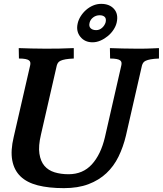

<svg xmlns="http://www.w3.org/2000/svg" viewBox="-20 -962 843 994"><path d="M311 12Q232 12 175.5 -2.5Q119 -17 86 -49Q53 -81 43.5 -131.5Q34 -182 51 -253L136 -623Q138 -631 137 -638Q136 -645 130 -649.5Q124 -654 111.5 -656.5Q99 -659 78 -659L77 -713Q107 -712 142.5 -711Q178 -710 216 -710Q248 -710 286 -710.5Q324 -711 362 -713V-659Q336 -658 319.5 -655Q303 -652 293.5 -647.5Q284 -643 280 -636.5Q276 -630 274 -623L192 -265Q178 -206 184 -166.5Q190 -127 210 -103.5Q230 -80 262.5 -70Q295 -60 335 -60Q409 -60 455.5 -111Q502 -162 523 -251L608 -623Q610 -631 609 -638Q608 -645 602 -649.5Q596 -654 583.5 -656.5Q571 -659 550 -659L549 -713Q579 -712 614 -711Q649 -710 687 -710Q703 -710 716 -710Q729 -710 742 -710.5Q755 -711 769.5 -711.5Q784 -712 803 -713V-659Q777 -658 760.5 -655Q744 -652 734.5 -647.5Q725 -643 721 -636.5Q717 -630 715 -623L632 -260Q618 -201 593.5 -151Q569 -101 530.5 -65Q492 -29 438 -8.5Q384 12 311 12ZM382 -840Q386 -859 397.5 -877.5Q409 -896 425.5 -910.5Q442 -925 462 -933.5Q482 -942 504 -942Q547 -942 570.5 -915.5Q594 -889 584 -845Q580 -827 568 -808.5Q556 -790 538.5 -775.5Q521 -761 500.5 -752Q480 -743 459 -743Q419 -743 396 -771.5Q373 -800 382 -840ZM444 -845Q439 -826 449 -816Q459 -806 478 -806Q495 -806 508.5 -818Q522 -830 527 -847Q531 -866 522 -874.5Q513 -883 496 -883Q477 -883 462.5 -872Q448 -861 444 -845Z"/></svg>

Font: Lusitana
Style: Bold Italic
Weight: 700
Designer: Ana Paula Megda
Foundry: Ana Paula Megda
Version: Version 1.000; ttfautohint (v1.1) -l 8 -r 50 -G 200 -x 14 -D